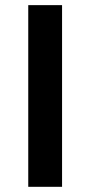

<svg xmlns="http://www.w3.org/2000/svg" viewBox="-20 -720 348 740"><path d="M88.9 0V-700.2H219.2V0Z"/></svg>

Font: Montserrat-Arabic Medium
Style: Regular
Weight: 500
Designer: Mohamed Gaber
Foundry: Kief Type Foundry
Version: Version 5.008;PS 005.008;hotconv 1.0.88;makeotf.lib2.5.64775